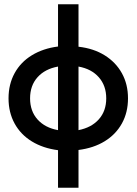

<svg xmlns="http://www.w3.org/2000/svg" viewBox="-20 -730 640 900"><path d="M252 150V-26Q182 -35 129.5 -67Q77 -99 48.5 -151Q20 -203 20 -269Q20 -335 48.5 -387Q77 -439 129.5 -471Q182 -503 252 -512V-710H348V-511Q419 -503 471 -470.5Q523 -438 551.5 -386.5Q580 -335 580 -269Q580 -203 551.5 -151.5Q523 -100 471 -68Q419 -36 348 -27V150ZM121 -269Q121 -209 156 -170Q191 -131 252 -120V-418Q191 -407 156 -368Q121 -329 121 -269ZM478 -269Q478 -328 443.5 -367.5Q409 -407 348 -418V-120Q409 -132 443.5 -171Q478 -210 478 -269Z"/></svg>

Font: Geist Mono Medium
Style: Regular
Weight: 500
Monospace: yes
Designer: Basement.studio, Andrés Briganti, Mateo Zaragoza
Foundry: Basement.studio, Vercel, Andrés Briganti, Guido Ferreyra, Mateo Zaragoza
Version: Version 1.500; ttfautohint (v1.8.4.7-5d5b)